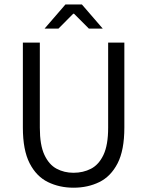

<svg xmlns="http://www.w3.org/2000/svg" viewBox="-20 -853 678 885"><path d="M318.8 12.2Q253.9 12.2 200.7 -13.9Q147.5 -40 116.5 -100.6Q85.4 -161.1 85.4 -265.1V-656.7H163.6V-264.2Q163.6 -184.6 184.6 -139.4Q205.6 -94.2 240.7 -75.4Q275.9 -56.6 318.8 -56.6Q363.3 -56.6 399.4 -75.2Q435.5 -93.8 457 -139.2Q478.5 -184.6 478.5 -264.2V-656.7H553.2V-265.1Q553.2 -160.6 522 -100.1Q490.7 -39.6 437.7 -13.7Q384.8 12.2 318.8 12.2ZM185.5 -721.2 281.7 -832.5H357.4L453.6 -721.2H389.6L321.3 -789.6H317.4L249.5 -721.2Z"/></svg>

Font: Varta Light
Style: Regular
Weight: 400
Version: Version 1.004